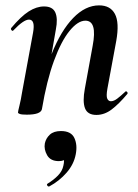

<svg xmlns="http://www.w3.org/2000/svg" viewBox="-20 -419 515 715"><path d="M339 9Q306 9 296.5 -16Q287 -41 296 -89L325 -248Q343 -342 298 -342Q270 -342 239 -304Q208 -266 181 -192.5Q154 -119 136 -12L118 -13Q138 -132 172.5 -218.5Q207 -305 252.5 -352Q298 -399 349 -399Q391 -399 408 -367Q425 -335 413 -267L380 -89Q375 -61 379.5 -51.5Q384 -42 393 -42Q404 -42 417 -52Q430 -62 446 -77Q449 -81 453 -77Q457 -73 454 -69Q423 -32 396 -11.5Q369 9 339 9ZM80 8Q61 8 54 5.5Q47 3 47 0Q47 -4 52.5 -26Q58 -48 62 -74L103 -297Q112 -346 88 -346Q78 -346 63.5 -336Q49 -326 30 -306Q27 -302 23 -306.5Q19 -311 22 -315Q58 -358 87 -376.5Q116 -395 144 -395Q176 -395 186 -372.5Q196 -350 188 -309L136 -12Q131 8 80 8ZM164 275Q160 277 156.5 272.5Q153 268 157 265Q180 251 196 234.5Q212 218 216 198Q221 177 215.5 167Q210 157 202 156L235 137Q236 159 227.5 170Q219 181 199 181Q168 181 155.5 159Q143 137 147 115Q151 96 165.5 82.5Q180 69 207 69Q245 69 257 95Q269 121 262 156Q255 193 228 224Q201 255 164 275Z"/></svg>

Font: Cormorant Light
Style: Italic
Weight: 300
Italic angle: -10°
Designer: Christian Thalmann (Catharsis Fonts)
Foundry: Catharsis Fonts
Version: Version 4.000